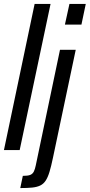

<svg xmlns="http://www.w3.org/2000/svg" viewBox="-22 -763 456 976"><path d="M-2 0 154 -743H235L78 0ZM308 -638 331 -743H414L392 -638ZM81 193 94 131Q120 131 132 126Q144 121 150 109Q156 97 160 77L283 -510H363L247 40Q238 83 229.5 111Q221 139 210 155.5Q199 172 182.5 180Q166 188 141.5 190.5Q117 193 81 193Z"/></svg>

Font: Saira ExtraCondensed Medium
Style: Italic
Weight: 500
Width: 2
Italic angle: -12°
Designer: Hector Gatti with collaboration of the Omnibus-Type team
Foundry: Omnibus-Type
Version: Version 1.101